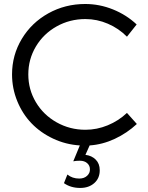

<svg xmlns="http://www.w3.org/2000/svg" viewBox="-20 -722 740 957"><path d="M40 -351.1Q40 -447.3 88.6 -528.1Q137.2 -608.9 220.9 -655.5Q304.7 -702.1 404.8 -702.1Q476.1 -702.1 543.2 -675Q610.4 -647.9 661.1 -600.1L612.8 -539.1Q571.8 -580.6 517.6 -603.8Q463.4 -627 405.8 -627Q327.6 -627 262.2 -590.3Q196.8 -553.7 158.9 -490.2Q121.1 -426.8 121.1 -351.1Q121.1 -275.9 158.9 -212.4Q196.8 -148.9 262.5 -112.1Q328.1 -75.2 405.8 -75.2Q462.9 -75.2 516.8 -97.4Q570.8 -119.6 612.8 -159.2L662.1 -104Q613.3 -58.6 552.2 -30Q491.2 -1.5 426.8 2.9L405.8 49.8Q437.5 53.7 457.3 73.7Q477.1 93.8 477.1 126Q477.5 166 450.2 190.4Q422.9 214.8 379.9 214.8Q332.5 214.8 298.8 190.9L315.9 147.9Q340.3 168 375 168Q399.4 168 414.3 154.1Q429.2 140.1 428.2 121.1Q428.2 103.5 414.6 91.3Q400.9 79.1 377.9 79.1Q358.4 79.1 345.2 82L377.9 2.9Q307.6 -1.5 244.9 -31Q182.1 -60.5 137.2 -107.2Q92.3 -153.8 66.2 -217.5Q40 -281.2 40 -351.1Z"/></svg>

Font: Montserrat Light
Style: Regular
Weight: 300
Designer: Julieta Ulanovsky
Foundry: Julieta Ulanovsky
Version: Version 1.000;PS 002.000;hotconv 1.0.70;makeotf.lib2.5.58329